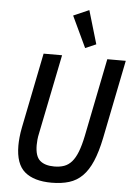

<svg xmlns="http://www.w3.org/2000/svg" viewBox="-63 -1008 743 1066"><g transform="rotate(5 308.5 -474.5)"><path d="M262 -698 173 -258Q168 -236 166.5 -219Q165 -202 165 -189Q165 -127 192.5 -103Q220 -79 272 -79Q303 -79 327 -87.5Q351 -96 369.5 -117Q388 -138 402 -174Q416 -210 427 -264L514 -698H617L529 -260Q513 -182 490.5 -129.5Q468 -77 436.5 -45.5Q405 -14 362.5 -1Q320 12 265 12Q167 12 115.5 -31.5Q64 -75 64 -178Q64 -198 66.5 -224Q69 -250 75 -280L159 -698ZM304 -923 391 -961 446 -775 386 -749Z"/></g></svg>

Font: IBM Plex Sans Cond Medm
Style: Italic
Weight: 500
Width: 3
Italic angle: -11°
Designer: Mike Abbink, Paul van der Laan, Pieter van Rosmalen
Foundry: Bold Monday
Version: Version 1.3